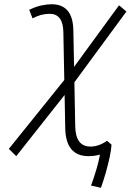

<svg xmlns="http://www.w3.org/2000/svg" viewBox="-20 -723 626 901"><path d="M453.6 158.2 407.2 147.9Q421.9 107.9 432.6 71Q443.4 34.2 449.2 2.4Q423.8 9.8 395.5 9.8Q288.6 9.8 286.1 -121.6L283.2 -277.3L56.2 9.8L21.5 -24.4L281.7 -347.7L277.3 -572.3Q275.9 -658.2 212.9 -658.2Q171.9 -658.2 132.8 -636.7L117.2 -676.8Q147.5 -691.9 174.3 -697.5Q201.2 -703.1 222.2 -703.1Q321.8 -703.1 324.2 -581.5L327.6 -409.2L538.6 -698.2L573.2 -668.9L329.1 -336.9L333 -130.9Q334.5 -35.2 404.8 -35.2Q443.4 -35.2 482.4 -62.5L503.4 -43.9Q502 -19.5 494.4 15.6Q486.8 50.8 476.1 88.4Q465.3 126 453.6 158.2Z"/></svg>

Font: Cascadia Mono PL ExtraLight
Style: Italic
Weight: 200
Italic angle: -10°
Monospace: yes
Designer: Aaron Bell
Foundry: Saja Typeworks
Version: Version 2404.023; ttfautohint (v1.8.4)